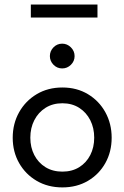

<svg xmlns="http://www.w3.org/2000/svg" viewBox="-20 -803 540 835"><path d="M251.3 12Q188.4 12 139.6 -16.5Q90.9 -45 63.1 -93.9Q35.3 -142.9 35.3 -204Q35.3 -265.1 63.1 -314.8Q90.9 -364.4 139.6 -393.4Q188.4 -422.5 251.3 -422.5Q314.1 -422.5 362.5 -393.4Q410.8 -364.4 438.2 -314.8Q465.6 -265.1 465.6 -204Q465.6 -142.9 438.2 -93.9Q410.8 -45 362.5 -16.5Q314.1 12 251.3 12ZM251.3 -56.6Q293.1 -56.6 324.3 -75.8Q355.4 -95.1 372.6 -128.6Q389.7 -162.1 389.7 -204.3Q389.7 -246.4 372.6 -280.3Q355.4 -314.2 324.3 -334.1Q293.1 -353.9 251.3 -353.9Q209.4 -353.9 178 -334.1Q146.6 -314.2 129.2 -280.3Q111.9 -246.4 111.9 -204.3Q111.9 -162.1 129.2 -128.6Q146.6 -95.1 178 -75.8Q209.4 -56.6 251.3 -56.6ZM250.5 -613.1Q272.3 -613.1 288.3 -597.1Q304.4 -581.1 304.4 -559Q304.4 -536.9 288.3 -521.1Q272.3 -505.4 250.5 -505.4Q228.2 -505.4 212.5 -521.5Q196.9 -537.6 196.9 -559Q196.9 -580.8 212.5 -597Q228.2 -613.1 250.5 -613.1ZM114.1 -726.6V-783.4H403.9V-726.6Z"/></svg>

Font: League Spartan Extralight
Style: Regular
Weight: 200
Foundry: The League of Moveable Type
Version: Version 2.300; ttfautohint (v1.8.3)